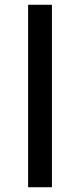

<svg xmlns="http://www.w3.org/2000/svg" viewBox="-20 -786 335 806"><path d="M98 0V-766H198V0Z"/></svg>

Font: Noto Sans ExtraCondensed SemiBold
Style: Regular
Weight: 600
Width: 2
Designer: Monotype Design Team
Foundry: Monotype Imaging Inc.
Version: Version 2.013; ttfautohint (v1.8.4.7-5d5b)